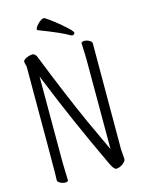

<svg xmlns="http://www.w3.org/2000/svg" viewBox="-130 -949 760 1030"><g transform="rotate(-15 250.0 -434.0)"><path d="M170 -821Q166 -823 166 -826Q166 -837 185 -856Q204 -875 217 -875Q220 -875 222 -874Q271 -843 331 -788Q356 -765 356 -757Q356 -754 352.5 -750Q349 -746 343.5 -746Q338 -746 333 -749Q295 -773 170 -821ZM102 7Q88 7 74 -0.5Q60 -8 60 -17Q60 -29 61 -55Q62 -81 62 -641Q62 -651 59 -660Q56 -669 56 -679Q60 -688 77 -695.5Q94 -703 110 -703Q126 -700 133 -679Q224 -449 300 -280L382 -103V-589Q382 -631 380 -659L379 -695Q379 -696 383.5 -698.5Q388 -701 395 -701Q409 -701 423 -693.5Q437 -686 437 -677Q437 -665 437 -640L436 -88Q436 -79 438 -61L440 -33Q440 -21 421.5 -7.5Q403 6 385 6Q371 6 351 -39Q226 -303 125 -554L115 -578V-105Q115 -74 116.5 -45Q118 -16 118 1L114 4Q110 7 102 7Z"/></g></svg>

Font: Moon Stars Kai T HW Light
Style: Regular
Weight: 300
Designer: GuiWonder
Version: Version 1.101